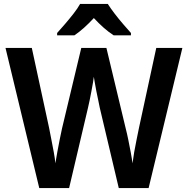

<svg xmlns="http://www.w3.org/2000/svg" viewBox="-20 -958 958 978"><path d="M909 -714 737 0H585L488 -410Q485 -425 480.5 -447Q476 -469 471 -492.5Q466 -516 463 -536.5Q460 -557 458 -567Q457 -557 453.5 -536.5Q450 -516 445.5 -492.5Q441 -469 436.5 -446.5Q432 -424 428 -408L332 0H180L8 -714H142L230 -307Q235 -281 241.5 -248Q248 -215 254 -182.5Q260 -150 262 -126Q266 -151 272 -184Q278 -217 284.5 -249Q291 -281 296 -304L394 -714H522L621 -301Q627 -278 633.5 -246Q640 -214 646 -182Q652 -150 655 -126Q658 -151 663.5 -183Q669 -215 676 -248Q683 -281 688 -307L776 -714ZM529 -938Q543 -916 564 -888.5Q585 -861 607.5 -835Q630 -809 647 -790V-778H559Q534 -794 508.5 -816.5Q483 -839 458 -866Q433 -839 408.5 -817Q384 -795 359 -778H271V-790Q289 -810 311 -835.5Q333 -861 354.5 -888.5Q376 -916 388 -938Z"/></svg>

Font: Noto Sans Display SemiBold
Style: Regular
Weight: 600
Designer: Monotype Design Team
Foundry: Monotype Imaging Inc.
Version: Version 2.003